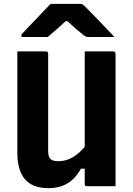

<svg xmlns="http://www.w3.org/2000/svg" viewBox="-20 -967 690 997"><path d="M580 0Q555 0 530.5 0Q506 0 481 0Q456 0 431 0Q429 0 427 -0.5Q425 -1 424 -2Q423 -3 422 -4Q421 -5 420.5 -7Q420 -9 420 -11Q420 -97 420 -183Q420 -269 420 -355.5Q420 -442 420 -528Q420 -614 420 -700Q445 -700 469.5 -700Q494 -700 519 -700Q544 -700 569 -700Q572 -700 574.5 -698.5Q577 -697 578.5 -694.5Q580 -692 580 -689Q580 -617 580 -544.5Q580 -472 580 -399.5Q580 -327 580 -254.5Q580 -182 580 -110Q580 -80 580 -52Q580 -24 580 0ZM232 10Q189 10 158.5 -2Q128 -14 108.5 -37.5Q89 -61 79.5 -95Q70 -129 70 -174Q70 -240 70 -310Q70 -380 70 -453.5Q70 -527 70 -600Q70 -625 70 -650Q70 -675 70 -700Q108 -700 145 -700Q182 -700 219 -700Q223 -700 225 -698.5Q227 -697 228.5 -695Q230 -693 230 -689Q230 -606 230 -519Q230 -432 230 -346.5Q230 -261 230 -184Q230 -154 241.5 -142Q253 -130 283 -130Q313 -130 340 -141.5Q367 -153 392.5 -176Q418 -199 442 -233V-91H400Q382 -58 358 -35.5Q334 -13 302.5 -1.5Q271 10 232 10ZM243 -947Q259 -947 289.5 -947Q320 -947 350.5 -947Q381 -947 396 -947Q403 -947 408.5 -944Q414 -941 427 -928Q435 -920 451 -903.5Q467 -887 488 -865.5Q509 -844 531 -820.5Q553 -797 574 -775Q546 -775 507.5 -775Q469 -775 441 -775Q430 -775 425.5 -777Q421 -779 413 -785Q398 -797 372.5 -819Q347 -841 309 -878L361 -857Q345 -857 328.5 -857Q312 -857 295 -857L345 -880Q310 -846 280.5 -820.5Q251 -795 228 -775H101Q97 -775 94.5 -775.5Q92 -776 91 -778Q90 -780 90 -782Q90 -786 93.5 -790Q97 -794 110 -808Q123 -822 140 -839.5Q157 -857 175.5 -876.5Q194 -896 211.5 -914.5Q229 -933 243 -947Z"/></svg>

Font: Recursive ExtraBold
Style: Regular
Weight: 800
Version: Version 1.085